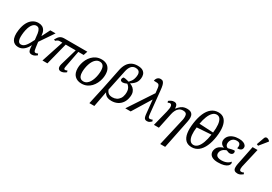

<svg xmlns="http://www.w3.org/2000/svg" viewBox="41 -1996 4844 3425"><g transform="rotate(30 2462.5 -284.0)"><path d="M209 10Q169 10 138 -5Q107 -20 87 -51.5Q67 -83 60.5 -134Q54 -185 64 -257Q78 -354 113 -418Q148 -482 199 -514Q250 -546 311 -546Q355 -546 388.5 -529.5Q422 -513 443.5 -475.5Q465 -438 469 -374H475L557 -536H666L472 -250Q481 -185 486 -146Q491 -107 496.5 -87.5Q502 -68 510.5 -61.5Q519 -55 533 -55Q544 -55 554.5 -59.5Q565 -64 575 -69L588 -38Q573 -25 545.5 -9.5Q518 6 485 6Q454 6 437 -8.5Q420 -23 413.5 -56Q407 -89 405 -145Q391 -113 371 -85Q351 -57 326.5 -35.5Q302 -14 272.5 -2Q243 10 209 10ZM226 -54Q255 -54 278.5 -68.5Q302 -83 322.5 -109.5Q343 -136 363 -171.5Q383 -207 404 -250Q398 -324 389.5 -376Q381 -428 361.5 -456Q342 -484 302 -484Q278 -484 256.5 -470Q235 -456 216.5 -429Q198 -402 184.5 -361Q171 -320 163 -266Q156 -213 156 -173Q156 -133 164.5 -106.5Q173 -80 188.5 -67Q204 -54 226 -54Z M725 -417 696 -427Q711 -454 725 -474.5Q739 -495 756 -508.5Q773 -522 795 -529Q817 -536 847 -536H1320L1292 -453H798Q787 -453 775 -449.5Q763 -446 750.5 -438Q738 -430 725 -417ZM1085 6Q1058 6 1041.5 -8.5Q1025 -23 1022 -49.5Q1019 -76 1029 -112L1137 -483H1188L1118 -116Q1110 -76 1117 -65.5Q1124 -55 1136 -55Q1146 -55 1156.5 -58Q1167 -61 1180 -69L1191 -38Q1159 -13 1133.5 -3.5Q1108 6 1085 6ZM705 0 863 -483H930L807 0Z M1509 10Q1424 10 1370.5 -41.5Q1317 -93 1317 -197Q1317 -241 1328.5 -289.5Q1340 -338 1363.5 -383.5Q1387 -429 1422.5 -466Q1458 -503 1506 -524.5Q1554 -546 1615 -546Q1668 -546 1711 -525Q1754 -504 1779.5 -458.5Q1805 -413 1805 -339Q1805 -296 1794 -248.5Q1783 -201 1760 -155Q1737 -109 1702 -72Q1667 -35 1619 -12.5Q1571 10 1509 10ZM1520 -41Q1559 -41 1589 -62Q1619 -83 1640 -117.5Q1661 -152 1674.5 -193.5Q1688 -235 1694.5 -277.5Q1701 -320 1701 -356Q1701 -431 1675 -463Q1649 -495 1603 -495Q1564 -495 1534 -474Q1504 -453 1482.5 -418.5Q1461 -384 1447.5 -342Q1434 -300 1427.5 -257.5Q1421 -215 1421 -179Q1421 -129 1433.5 -98.5Q1446 -68 1468 -54.5Q1490 -41 1520 -41Z M1810 240 1890 -126 1975 -543Q1990 -613 2022 -664Q2054 -715 2104.5 -742.5Q2155 -770 2224 -770Q2298 -770 2335.5 -744.5Q2373 -719 2384 -680Q2395 -641 2389 -600Q2384 -560 2368 -529.5Q2352 -499 2326 -475.5Q2300 -452 2264 -430V-427Q2305 -412 2335 -385.5Q2365 -359 2379 -318Q2393 -277 2384 -217Q2374 -145 2338.5 -94Q2303 -43 2249 -16.5Q2195 10 2127 10Q2076 10 2044.5 -4Q2013 -18 1996.5 -38Q1980 -58 1973 -74H1971L1912 240ZM2112 -54Q2157 -54 2194 -72.5Q2231 -91 2255.5 -127Q2280 -163 2287 -214Q2298 -295 2271.5 -343Q2245 -391 2204 -407L2202 -424Q2238 -450 2266 -491Q2294 -532 2303 -596Q2309 -634 2301.5 -661.5Q2294 -689 2272 -703.5Q2250 -718 2212 -718Q2157 -718 2123.5 -678.5Q2090 -639 2075 -567L1985 -139Q1999 -100 2028 -77Q2057 -54 2112 -54ZM2143 -375Q2117 -374 2101.5 -386Q2086 -398 2089 -421Q2090 -429 2095 -440.5Q2100 -452 2112 -462Q2126 -463 2149 -459Q2172 -455 2198.5 -448Q2225 -441 2247 -432L2244 -411Q2237 -406 2217.5 -397Q2198 -388 2177 -381.5Q2156 -375 2143 -375Z M2859 6Q2835 6 2820 -3Q2805 -12 2797 -33Q2789 -54 2785 -90L2744 -495Q2737 -567 2731.5 -605.5Q2726 -644 2714 -660Q2702 -676 2677.5 -678.5Q2653 -681 2606 -681Q2609 -703 2619.5 -723.5Q2630 -744 2650 -757Q2670 -770 2699 -770Q2731 -770 2750 -751.5Q2769 -733 2779.5 -693Q2790 -653 2796 -586L2841 -138Q2844 -111 2847.5 -92.5Q2851 -74 2859.5 -64.5Q2868 -55 2884 -55Q2896 -55 2910 -59Q2924 -63 2935 -69L2947 -38Q2932 -25 2911.5 -9.5Q2891 6 2859 6ZM2411 0 2754 -520 2760 -377H2753L2522 0Z M3269 240 3403 -345Q3413 -410 3399.5 -446Q3386 -482 3325 -482Q3280 -482 3248.5 -459.5Q3217 -437 3198 -400Q3179 -363 3170 -320L3103 0H3001L3082 -320Q3104 -409 3094.5 -443.5Q3085 -478 3060 -478Q3051 -478 3040 -475.5Q3029 -473 3015 -464L3004 -495Q3024 -512 3050.5 -525.5Q3077 -539 3109 -539Q3130 -539 3146 -531Q3162 -523 3171.5 -502.5Q3181 -482 3182 -442H3187Q3222 -486 3252.5 -508.5Q3283 -531 3313 -538.5Q3343 -546 3375 -546Q3454 -546 3483 -499.5Q3512 -453 3491 -350L3371 240Z M3780 10Q3698 10 3651.5 -37Q3605 -84 3591.5 -171Q3578 -258 3595 -379Q3612 -500 3650 -587.5Q3688 -675 3748 -722.5Q3808 -770 3891 -770Q3969 -770 4015.5 -722.5Q4062 -675 4076.5 -587Q4091 -499 4074 -378Q4057 -258 4017.5 -171Q3978 -84 3918.5 -37Q3859 10 3780 10ZM3788 -41Q3835 -41 3872 -79.5Q3909 -118 3935.5 -190Q3962 -262 3977 -362L3684 -342Q3672 -252 3679 -184.5Q3686 -117 3713.5 -79Q3741 -41 3788 -41ZM3983 -409Q3995 -505 3988 -574.5Q3981 -644 3955 -681.5Q3929 -719 3883 -719Q3837 -719 3800 -682Q3763 -645 3736.5 -578.5Q3710 -512 3695 -424Z M4322 10Q4252 10 4210.5 -10Q4169 -30 4153.5 -63.5Q4138 -97 4145 -136Q4152 -176 4173 -202Q4194 -228 4222.5 -244Q4251 -260 4281 -269L4283 -274Q4240 -288 4220 -321Q4200 -354 4207 -394Q4215 -440 4245 -473.5Q4275 -507 4325.5 -526Q4376 -545 4442 -545Q4498 -545 4533.5 -530Q4569 -515 4585 -492Q4601 -469 4596 -444Q4593 -423 4581.5 -409Q4570 -395 4549 -388Q4528 -381 4496 -381Q4505 -420 4500 -445Q4495 -470 4477 -482.5Q4459 -495 4425 -495Q4387 -495 4361.5 -480.5Q4336 -466 4321.5 -443Q4307 -420 4302 -394Q4298 -370 4302 -350.5Q4306 -331 4318 -317.5Q4330 -304 4350 -298Q4386 -309 4423.5 -316Q4461 -323 4479 -322Q4488 -312 4489 -300.5Q4490 -289 4489 -281Q4485 -258 4465 -246Q4445 -234 4419 -235Q4407 -235 4389 -242Q4371 -249 4354 -256Q4326 -248 4302.5 -233Q4279 -218 4264 -197.5Q4249 -177 4244 -151Q4238 -118 4249.5 -96.5Q4261 -75 4288.5 -64Q4316 -53 4358 -53Q4397 -53 4430 -61.5Q4463 -70 4488.5 -86Q4514 -102 4531 -125Q4537 -120 4540.5 -109.5Q4544 -99 4542 -86Q4538 -62 4514 -40Q4490 -18 4443 -4Q4396 10 4322 10Z M4726 8Q4683 8 4662 -9Q4641 -26 4638 -60.5Q4635 -95 4645 -145L4724 -536H4826L4735 -142Q4730 -118 4730.5 -97.5Q4731 -77 4739.5 -65Q4748 -53 4766 -53Q4783 -53 4793 -56.5Q4803 -60 4818 -67L4829 -36Q4813 -23 4785.5 -7.5Q4758 8 4726 8ZM4796 -606 4763 -620 4819 -776Q4826 -795 4838.5 -802.5Q4851 -810 4866.5 -808Q4882 -806 4897 -797.5Q4912 -789 4925 -776L4924 -764Z"/></g></svg>

Font: Noto Serif
Style: Italic
Weight: 400
Italic angle: -12°
Designer: Monotype Design Team
Foundry: Monotype Imaging Inc.
Version: Version 2.013